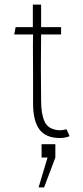

<svg xmlns="http://www.w3.org/2000/svg" viewBox="-20 -588 360 836"><path d="M124 -138V-264Q124 -310 123.5 -352.5Q123 -395 124 -438H42L48 -470H123V-568H159V-470H246V-438H159Q157 -294 159 -149Q159 -91 174.5 -58Q190 -25 235 -21Q250 -20 270 -25L283 5Q263 13 241 13Q180 13 152 -24Q124 -61 124 -138ZM221 40V98L172 228H148L187 98H161V40Z"/></svg>

Font: Kreadon
Style: Regular
Weight: 400
Designer: kohakuno
Foundry: StudioGnu
Version: Version 1.000;Glyphs 3.1.2 (3151)